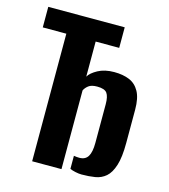

<svg xmlns="http://www.w3.org/2000/svg" viewBox="-93 -665 650 740"><g transform="rotate(15 232.0 -295.5)"><path d="M103 0V-509H9V-591H314V-509H220V-369Q229 -385 255.5 -399.5Q282 -414 320 -414Q355 -414 380.5 -403.5Q406 -393 420.5 -367Q435 -341 435 -295V-162Q435 -105 424.5 -72Q414 -39 396 -23.5Q378 -8 353.5 -4Q329 0 300 0Q289 0 275 -3Q261 -6 253 -10V-62Q258 -61 264 -60.5Q270 -60 275 -60Q299 -60 309.5 -77.5Q320 -95 320 -131V-286Q320 -316 310.5 -329.5Q301 -343 271 -343Q248 -343 236.5 -334Q225 -325 220 -314V0Z"/></g></svg>

Font: Alumni Sans
Style: Bold
Weight: 700
Designer: Robert E. Leuschke
Foundry: Robert E. Leuschke
Version: Version 1.018